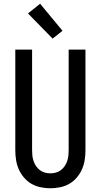

<svg xmlns="http://www.w3.org/2000/svg" viewBox="-20 -1001 540 1029"><path d="M250 8Q224 8 197.5 2.5Q171 -3 148.5 -16Q126 -29 108.5 -49.5Q91 -70 80.5 -94Q70 -118 66 -144Q62 -170 62 -196V-735H152V-196Q152 -181 153.5 -166.5Q155 -152 160 -137.5Q165 -123 173.5 -110.5Q182 -98 194 -89Q206 -80 220.5 -76Q235 -72 250 -72Q265 -72 279.5 -76Q294 -80 306 -89Q318 -98 326.5 -110.5Q335 -123 340 -137.5Q345 -152 346.5 -166.5Q348 -181 348 -196V-735H438V-196Q438 -170 434 -144Q430 -118 419.5 -94Q409 -70 391.5 -49.5Q374 -29 351.5 -16Q329 -3 302.5 2.5Q276 8 250 8ZM262 -794 130 -929 195 -981 315 -836Z"/></svg>

Font: Iosevka Medium
Style: Regular
Weight: 500
Monospace: yes
Designer: Belleve Invis
Foundry: Belleve Invis
Version: Version 32.5.0; ttfautohint (v1.8.4)